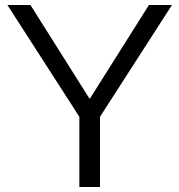

<svg xmlns="http://www.w3.org/2000/svg" viewBox="-20 -750 719 770"><path d="M298.3 0V-281.6L9.7 -730H102.1L338.7 -354.7H340.7L577.3 -730H669.7L381 -281.6V0Z"/></svg>

Font: M PLUS 2 Thin
Style: Regular
Weight: 100
Designer: Coji Morishita
Foundry: UNDERFOREST DESIGN
Version: Version 1.001